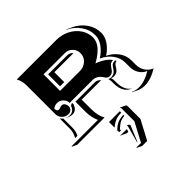

<svg xmlns="http://www.w3.org/2000/svg" viewBox="-193 -623 1043 1043"><g transform="rotate(-45 328.0 -101.5)"><path d="M39.1 0 46.4 -2H243.7Q227.5 -39.8 227.5 -78.1V-158.2H376Q395.3 -158.2 409.4 -141.8Q406.7 -142.1 404.1 -142.1L259.5 -142.3V-64Q261.2 -14.4 278.6 14.2L69.1 13.9ZM86.2 -19.5Q102.5 -44.9 102.5 -78.1V-154.8Q108.2 -146.2 116.2 -140.1V-71.3Q116.2 -42.2 104.2 -19.5ZM87.4 -468.8H390.6Q432.4 -468.8 467.3 -450.7Q502.2 -432.6 522.1 -402.3Q542 -372.1 542 -336.9Q542 -325.2 538.1 -313.6Q534.2 -302 528.4 -292.8Q522.7 -283.7 513.7 -274.4Q504.6 -265.1 497.2 -258.9Q489.7 -252.7 479.6 -245.8Q469.5 -239 464.1 -235.8Q458.7 -232.7 451.4 -228.5Q458.7 -226.1 466.8 -222.5Q474.9 -219 487.2 -212.4Q499.5 -205.8 511.6 -195.7Q523.7 -185.5 532.5 -173.8Q523.4 -173.8 516.7 -171.1Q510 -168.5 505.7 -164.1Q501.5 -159.7 497.9 -154.3Q494.4 -148.9 490.7 -143.7Q487.1 -138.4 482.8 -134Q478.5 -129.6 471.8 -126.8Q465.1 -124 456.1 -124Q450.2 -124 443 -128.8Q435.8 -133.5 432.1 -140.4Q422.9 -156.7 408.4 -166.3Q394 -175.8 376 -175.8H210Q203.9 -175.8 201.2 -173.8Q201.2 -194.3 186.5 -209.1Q171.9 -223.9 151.4 -223.9Q133.3 -223.9 119.4 -212.2Q119.4 -191.4 134.5 -191.2Q139.6 -191.2 147.3 -194.2Q155 -197.3 160.2 -197.3Q171.6 -197.3 178.1 -187.3Q184.6 -177.2 184.6 -166.3Q184.6 -154.1 175.7 -145.5Q166.7 -137 154.3 -137Q132.8 -137 117.7 -151.6Q102.5 -166.3 102.5 -187.5V-410.2Q102.5 -441.9 87.4 -468.8ZM127.7 -132.8V-133.1Q140.1 -127.2 154.3 -127.2Q168 -127.2 178.7 -135.3Q189.5 -143.3 192.9 -156Q193.8 -158.7 199.1 -162.4Q204.3 -166 210 -166V-151.4Q207.5 -151.4 207 -149.4Q203.4 -136.7 192.5 -128.4Q181.6 -120.1 168 -120.1Q154.8 -120.1 141.8 -126.2ZM210 -258.8H363.3Q391.6 -258.8 412.6 -277.8Q433.6 -296.9 433.6 -325.2Q433.6 -350.1 416.3 -367.9Q398.9 -385.7 374 -385.7H210ZM227.5 -276.4V-368.2H374Q383.8 -368.2 392.5 -363.8Q401.1 -359.4 407 -351.8L404.1 -352.3L259.8 -352.5V-276.4ZM270 144.8 270.5 142.8Q274.2 144.5 278.3 144.5H320.1L314.9 160.4L308.3 160.6Q304 160.6 300.3 158.7ZM278.3 48.8H361.3V59.8Q354.5 59.8 349.7 60.1Q345 60.3 335.4 62Q325.9 63.7 317.9 66.9Q309.8 70.1 299.1 76.4Q288.3 82.8 278.3 91.8ZM278.3 111.8 284.9 106Q296.1 95.7 307.6 89.2Q319.1 82.8 329.8 80.3Q340.6 77.9 346.8 77.1Q353 76.4 361.3 76.4V83.5Q345.2 84.7 330.7 90.8Q316.2 96.9 299.1 112.5L292.5 118.4V127H278.3ZM284.2 253.9 286.9 252H321L378.9 143.1V43.9Q378.9 39.1 374.5 36.9L375.2 35.2L405.3 49.1Q410.9 51.8 410.9 57.9V157.7L352.3 268.1H314.2ZM308.3 234.4 335 136.7Q335 131.3 331.1 128.7Q339.6 132.1 344.2 135.5Q348.9 138.9 348.9 143.3L311 234.4ZM440.9 -118.7Q448.7 -114.3 456.1 -114.3Q466.3 -114.3 474.1 -117.1Q481.9 -119.9 486.8 -124.3Q491.7 -128.7 495.6 -133.9Q499.5 -139.2 502.8 -144.5Q506.1 -149.9 509.9 -154.3Q513.7 -158.7 519.4 -161.4Q525.1 -164.1 532.5 -164.1H539.1Q540.8 -160.9 542.5 -157.2Q535.2 -156.5 529.5 -152.3Q523.9 -148.2 520.6 -142.7Q517.3 -137.2 512.9 -131Q508.5 -124.8 503.9 -119.5Q499.3 -114.3 490.7 -110.8Q482.2 -107.4 470.7 -107.4Q462.9 -107.4 455.1 -112.1Q458.5 -99.4 458.5 -86.2V-76.4Q458.5 -14.4 496.1 8.3Q485.4 4.6 476.7 -1.8Q468 -8.3 460.4 -18.8Q452.9 -29.3 448.6 -45.8Q444.3 -62.3 444.3 -83V-92.8Q444.3 -106 440.9 -118.7ZM468.5 -469.5 470 -470.9 500.2 -457Q541.7 -437.7 566.7 -401.7Q591.6 -365.7 591.6 -323Q591.6 -293.7 572.4 -265.4Q553.2 -237.1 521.5 -216.8Q557.9 -199.2 579.6 -168.7Q601.3 -138.2 601.3 -102.1V-68.8Q601.3 -42 614.3 -20.6Q627.2 0.7 649.9 11.5L656 13.9Q602.5 46.9 556.9 46.9Q532.2 46.9 511.7 37.4L481.4 23.2L481 20.8Q501.7 31 526.9 31Q570.6 31 621.6 0.2Q597.2 -10.3 583.3 -32.3Q569.3 -54.4 569.3 -83V-116.2Q569.3 -152.6 547.5 -182.5Q525.6 -212.4 487.3 -230.7Q519.3 -251.2 539.4 -278.9Q559.6 -306.6 559.6 -336.9Q559.6 -379.4 534.7 -414.9Q509.8 -450.4 468.5 -469.5Z"/></g></svg>

Font: AgreloyS1
Style: Medium
Weight: 400
Designer: gluk
Foundry: gluk
Version: Version 0.27